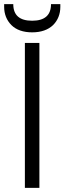

<svg xmlns="http://www.w3.org/2000/svg" viewBox="-40 -906 311 926"><path d="M80 -699C80 -699 80 0 80 0C80 0 150 0 150 0C150 0 150 -699 150 -699C150 -699 80 -699 80 -699ZM251 -873C251 -873 251 -886 251 -886C251 -886 206 -886 206 -886C206 -886 206 -886 206 -886C206 -833 176 -806 115 -806C115 -806 115 -806 115 -806C54 -806 24 -833 24 -886C24 -886 -20 -886 -20 -886C-20 -886 -20 -873 -20 -873C-20 -873 -20 -873 -20 -873C-20 -838 -8 -808 15 -785C38 -762 72 -750 115 -750C115 -750 115 -750 115 -750C158 -750 192 -762 216 -785C239 -808 251 -838 251 -873Z"/></svg>

Font: wox.body
Style: Regular
Weight: 500
Designer: Ninad Kale (Devanagari), Jonny Pinhorn (Latin)
Foundry: Indian Type Foundry
Version: ""